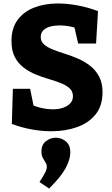

<svg xmlns="http://www.w3.org/2000/svg" viewBox="-20 -740 642 1103"><path d="M214 -527Q214 -502 233 -485Q252 -468 283.5 -455.5Q315 -443 353.5 -431Q392 -419 429.5 -402.5Q467 -386 498.5 -361.5Q530 -337 549.5 -300Q569 -263 569 -210Q569 -132 529 -82.5Q489 -33 422 -9.5Q355 14 275 14Q220 14 162 3.5Q104 -7 48 -28L54 -230H153L177 -112L161 -139Q189 -126 221 -119Q253 -112 283 -112Q315 -112 341 -120.5Q367 -129 383 -145.5Q399 -162 399 -187Q399 -215 380 -232.5Q361 -250 329.5 -262.5Q298 -275 260 -286Q222 -297 184.5 -312.5Q147 -328 115.5 -352Q84 -376 65 -412.5Q46 -449 46 -504Q46 -578 81 -625.5Q116 -673 176.5 -696.5Q237 -720 313 -720Q366 -720 425.5 -709Q485 -698 543 -676L532 -490H429L405 -594L423 -577Q400 -585 374.5 -589.5Q349 -594 323 -594Q294 -594 269 -587.5Q244 -581 229 -566Q214 -551 214 -527ZM262 343 207 306Q231 268 240 250Q249 232 249 218Q249 205 241.5 193.5Q234 182 226 167Q218 152 218 130Q218 91 244 71Q270 51 301 51Q332 51 358 72Q384 93 384 135Q384 176 357 226Q330 276 262 343Z"/></svg>

Font: Bitter Thin ExtraBold
Style: Regular
Weight: 800
Version: Version 3.020